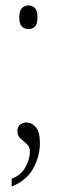

<svg xmlns="http://www.w3.org/2000/svg" viewBox="-20 -533 224 707"><path d="M85 -426Q71 -426 61 -435Q51 -444 51 -469Q51 -494 61 -503.5Q71 -513 85 -513Q99 -513 108.5 -503.5Q118 -494 118 -469Q118 -444 108.5 -435Q99 -426 85 -426ZM23 125Q58 112 74 82Q90 52 90 26Q90 7 78.5 -3Q67 -13 55.5 -23Q44 -33 44 -51Q44 -65 53.5 -73.5Q63 -82 78 -82Q96 -82 111.5 -65Q127 -48 127 -6Q127 41 103 86Q79 131 23 154Z"/></svg>

Font: Noto Serif ExtraCondensed ExtraLight
Style: Regular
Weight: 200
Width: 2
Designer: Monotype Design Team
Foundry: Monotype Imaging Inc.
Version: Version 2.015